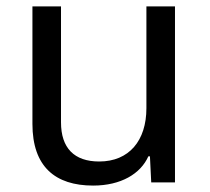

<svg xmlns="http://www.w3.org/2000/svg" viewBox="-20 -568 653 598"><path d="M270 10C357 10 418 -27 442 -81H447L451 0H525V-548H436V-231C436 -130 382 -65 289 -65C211 -65 170 -107 170 -187V-548H81V-182C81 -49 152 10 270 10Z"/></svg>

Font: Noto Sans Thai
Style: Regular
Weight: 400
Designer: Monotype Design Team
Foundry: Monotype Imaging Inc.
Version: Version 1.901